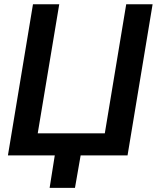

<svg xmlns="http://www.w3.org/2000/svg" viewBox="-20 -748 754 924"><path d="M593.8 0H18.1L138.7 -727.5H265.1L161.6 -106.4H484.4L587.4 -727.5H714.4ZM218.8 156.2 248.5 -31.2H373.5L340.8 156.2Z"/></svg>

Font: Inter Display SemiBold
Style: Italic
Weight: 600
Italic angle: -9.39999°
Designer: Rasmus Andersson
Foundry: rsms
Version: Version 4.000;git-a52131595